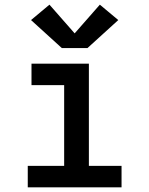

<svg xmlns="http://www.w3.org/2000/svg" viewBox="-20 -803 640 823"><path d="M99 0V-92H255V-438H115V-530H361V-92H501V0ZM355 -597H245L113 -717L192 -783L300 -660L408 -783L487 -717Z"/></svg>

Font: Iosevka Slab Semibold Extended
Style: Regular
Weight: 600
Width: 7
Monospace: yes
Designer: Belleve Invis
Foundry: Belleve Invis
Version: Version 11.1.0; ttfautohint (v1.8.3)